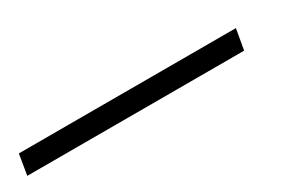

<svg xmlns="http://www.w3.org/2000/svg" viewBox="-56 -147 501 337"><g transform="rotate(-30 194.5 21.0)"><path d="M395.5 0 388.2 41.5H-51.3L-44.4 0Z"/></g></svg>

Font: Inter 20pt ExtraLight
Style: Italic
Weight: 250
Italic angle: -9.3988°
Version: Version 4.001;git-66647c0bb